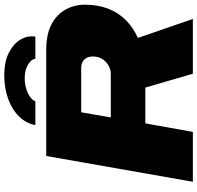

<svg xmlns="http://www.w3.org/2000/svg" viewBox="-32 -893 925 901"><g transform="rotate(-90 430.5 -442.5)"><path d="M28 0 149 -688H648Q720 -688 766.5 -663.5Q813 -639 836 -597.5Q859 -556 859 -506Q859 -446 840.5 -398Q822 -350 787 -315Q752 -280 703 -258L792 0H535L470 -223H302L262 0ZM330 -385H534Q554 -385 573 -395.5Q592 -406 604 -425Q616 -444 616 -469Q616 -495 601.5 -509.5Q587 -524 563 -524H354ZM294 -739Q302 -782 334 -815Q366 -848 416.5 -866.5Q467 -885 527 -885Q592 -885 634.5 -863Q677 -841 696 -807.5Q715 -774 709 -739H605Q605 -750 593.5 -761.5Q582 -773 562 -781Q542 -789 514 -789Q489 -789 466.5 -782.5Q444 -776 428 -765Q412 -754 405 -739Z"/></g></svg>

Font: Archivo SemiExpanded Black
Style: Italic
Weight: 900
Width: 6
Italic angle: -10°
Designer: Hector Gatti
Foundry: Omnibus-Type
Version: Version 2.001